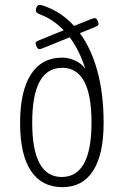

<svg xmlns="http://www.w3.org/2000/svg" viewBox="-20 -767 510 793"><path d="M238 6Q152 6 107.5 -61.5Q63 -129 63 -259Q63 -390 107.5 -459.5Q152 -529 237 -529Q263 -529 289.5 -517Q316 -505 332 -484Q308 -559 268 -613L157 -568Q150 -565 147 -564.5Q144 -564 142 -564Q137 -564 132 -573Q127 -582 127 -589Q127 -595 140 -600L243 -642Q201 -686 151 -705Q136 -711 132 -715Q128 -719 128 -725Q128 -733 132.5 -740Q137 -747 145 -747Q149 -747 163 -742Q233 -718 286 -660L356 -688Q364 -691 366.5 -691.5Q369 -692 371 -692Q379 -692 383 -682Q387 -672 387 -669Q387 -664 383 -661Q379 -658 367 -653L310 -630Q357 -566 382.5 -472.5Q408 -379 408 -259Q408 -129 364.5 -61.5Q321 6 238 6ZM235 -36Q358 -36 358 -261Q358 -487 237 -487Q113 -487 113 -261Q113 -36 235 -36Z"/></svg>

Font: Asap Condensed ExtraLight
Style: Regular
Weight: 200
Width: 3
Designer: Pablo Cosgaya
Foundry: Omnibus-Type
Version: Version 3.001; ttfautohint (v1.8.4.7-5d5b)